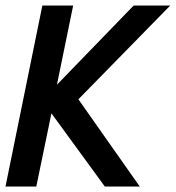

<svg xmlns="http://www.w3.org/2000/svg" viewBox="-32 -678 639 698"><path d="M175 -370 454 -658H587L253 -317L476 0H349L155 -266L100 0H-12L122 -658H234Z"/></svg>

Font: Codetta
Style: Bold Italic
Weight: 700
Italic angle: -11°
Designer: Ulrich Proeller
Foundry: PROSA GmbH
Version: Version 2.00;September 29, 2018;FontCreator 11.5.0.2427 64-b